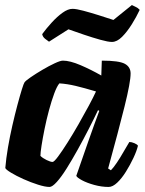

<svg xmlns="http://www.w3.org/2000/svg" viewBox="-20 -740 573 760"><path d="M176 0Q159 0 130.5 -9Q102 -18 73 -31Q44 -44 23.5 -56.5Q3 -69 1 -75Q4 -112 11.5 -156Q19 -200 29 -243.5Q39 -287 49 -324.5Q59 -362 66.5 -386Q74 -410 77 -414Q82 -421 102.5 -435Q123 -449 148.5 -464Q174 -479 196.5 -489.5Q219 -500 229 -500Q257 -500 299 -482Q341 -464 381 -441L383 -500Q451 -500 474 -487.5Q497 -475 497 -449Q497 -415 473 -318.5Q449 -222 408 -73L419 -66Q429 -76 442.5 -96Q456 -116 469 -139Q482 -162 492 -178Q501 -178 512.5 -173Q524 -168 526 -163Q521 -142 508 -114.5Q495 -87 478.5 -60.5Q462 -34 444 -17Q426 0 410 0Q382 0 353 -8Q324 -16 304.5 -26.5Q285 -37 282 -44L329 -179Q341 -214 353.5 -248Q366 -282 373 -301L368 -304Q352 -270 331 -229Q310 -188 287.5 -147.5Q265 -107 244 -73.5Q223 -40 205 -20Q187 0 176 0ZM188 -99Q194 -99 210 -120.5Q226 -142 247.5 -176Q269 -210 291 -248.5Q313 -287 331.5 -321.5Q350 -356 360 -378Q313 -392 279.5 -400Q246 -408 215 -410Q205 -398 194.5 -369.5Q184 -341 174 -304Q164 -267 156.5 -230Q149 -193 144.5 -164Q140 -135 140 -123Q149 -114 164.5 -106.5Q180 -99 188 -99ZM423 -574Q408 -574 377.5 -582.5Q347 -591 313 -602.5Q279 -614 251 -624L174 -575Q168 -579 158.5 -586.5Q149 -594 147 -605Q164 -628 185 -651Q206 -674 227.5 -689.5Q249 -705 267 -705Q282 -705 310 -697.5Q338 -690 370 -680Q402 -670 429 -661L502 -720Q507 -717 516.5 -713Q526 -709 533 -701Q520 -673 501.5 -643.5Q483 -614 463 -594Q443 -574 423 -574Z"/></svg>

Font: Texturina 72pt 72pt Black
Style: Italic
Weight: 900
Italic angle: -11°
Designer: Guillermo Torres Carreño
Foundry: Omnibus-Type
Version: Version 1.002; ttfautohint (v1.8.3)